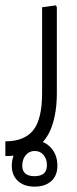

<svg xmlns="http://www.w3.org/2000/svg" viewBox="-20 -382 289 716"><path d="M0 200V145Q71 145 104 103.5Q137 62 137 -35V-355L189 -362L192 -354V-35Q192 36 173.5 89Q155 142 113 171Q71 200 0 200ZM109 314Q70 314 47 293Q24 272 24 236Q24 197 48.5 169.5Q73 142 109 142Q145 142 169.5 168.5Q194 195 194 236Q194 273 171 293.5Q148 314 109 314ZM109 275Q155 275 155 234Q155 211 142.5 196Q130 181 109 181Q89 181 76 196.5Q63 212 63 236Q63 275 109 275Z"/></svg>

Font: Fustat Light
Style: Regular
Weight: 300
Designer: Mohamed Gaber, Khaled Hosny, Laura Garcia Mut
Foundry: Kief Type Foundry, Alif Type Foundry, Hard Type Foundry
Version: Version 1.007